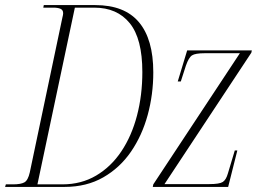

<svg xmlns="http://www.w3.org/2000/svg" viewBox="-37 -734 1013 754"><path d="M-17 0 -14 -10H14Q45 -10 59 -18Q73 -26 80 -57L208 -665Q211 -676 211 -682Q211 -695 200.5 -699.5Q190 -704 173 -704H133L135 -714H337Q452 -714 508.5 -647Q565 -580 565 -450Q565 -363 543 -282.5Q521 -202 477.5 -138.5Q434 -75 368.5 -37.5Q303 0 217 0ZM208 -10Q282 -10 340.5 -44.5Q399 -79 439.5 -139.5Q480 -200 501 -280Q522 -360 522 -451Q522 -582 472.5 -643Q423 -704 333 -704H257L110 -10ZM563 0 565 -10 905 -525H767Q730 -525 717 -516.5Q704 -508 693 -476L673 -414H661L698 -536H952L950 -527L609 -11H785Q825 -11 838 -19.5Q851 -28 858 -53L885 -143H895L859 0Z"/></svg>

Font: Noto Serif Display Condensed ExtraLight
Style: Italic
Weight: 200
Width: 3
Italic angle: -12°
Designer: Monotype Design Team
Foundry: Monotype Imaging Inc.
Version: Version 2.009